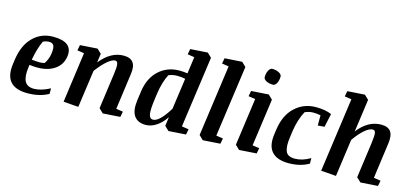

<svg xmlns="http://www.w3.org/2000/svg" viewBox="-65 -1243 3694 1727"><g transform="rotate(15 1782.0 -380.0)"><path d="M189.5 -291Q234.4 -286.1 262.2 -286.1Q289.6 -286.1 309.6 -292.5Q339.4 -335.9 346.7 -389.2Q354.5 -442.4 343.3 -464.6Q332 -486.8 301.3 -486.8Q270.5 -486.8 243.2 -472.7Q207.5 -394 189.5 -291ZM324.2 -540.5Q510.3 -540.5 491.7 -402.3Q480.5 -323.7 417.2 -279.5Q354 -235.4 253.4 -235.4Q214.8 -235.4 182.1 -241.2L178.7 -216.3Q166.5 -131.8 188.7 -87.4Q210.9 -43 275.4 -43Q339.8 -43 423.8 -86.9V-35.2Q341.3 10.7 228.5 10.7Q5.4 10.7 36.1 -209.5L42.5 -254.9Q62 -390.1 137.5 -465.3Q212.9 -540.5 324.2 -540.5Z M763.7 -419.4Q860.8 -540.5 980 -540.5Q1105 -540.5 1084.5 -399.9L1038.1 -61L1102.1 -51.3L1092.3 0L931.2 10.7L891.6 -27.3L937 -356.9Q946.3 -420.4 942.4 -449.2Q938.5 -478 917 -478Q890.1 -478 847.9 -443.1Q805.7 -408.2 752.4 -337.9L703.6 10.7L564 0L628.4 -468.8L564.5 -478.5L574.2 -529.8L735.8 -540.5L775.4 -502.4Z M1566.9 -481.9Q1534.2 -489.7 1491.7 -489.7Q1448.7 -489.7 1412.1 -473.6Q1373 -397.9 1357.4 -289.1L1348.6 -225.1Q1335.9 -129.4 1343.5 -90.6Q1351.1 -51.8 1381.3 -51.8Q1440.4 -51.8 1526.4 -191.9ZM1500.5 -540.5Q1533.2 -540.5 1574.2 -534.7L1595.7 -690.9L1531.7 -700.7L1541.5 -752L1702.6 -762.7L1742.2 -724.6L1649.4 -61L1713.9 -51.3L1704.1 0L1543 10.7L1503.4 -27.3L1515.1 -110.8Q1474.6 -50.8 1426.5 -20Q1378.4 10.7 1329.6 10.7Q1254.9 10.7 1221.4 -37.8Q1188 -86.4 1200.7 -182.1L1213.4 -273.9Q1231.9 -398.9 1309.8 -469.7Q1387.7 -540.5 1500.5 -540.5Z M1861.3 -752 2022.9 -762.7 2062.5 -724.6 1969.7 -61 2033.7 -51.3 2023.9 0 1862.8 10.7 1823.2 -27.3 1915.5 -690.9 1851.6 -700.7Z M2253.9 -682.6Q2253.9 -718.8 2268.1 -745.1Q2282.2 -771.5 2301.8 -771.5Q2337.4 -771.5 2364 -757.1Q2390.6 -742.7 2390.6 -723.6Q2390.6 -686.5 2376.5 -660.6Q2362.3 -634.8 2342.8 -634.8Q2305.7 -634.8 2279.8 -648.7Q2253.9 -662.6 2253.9 -682.6ZM2168 -529.8 2329.6 -540.5 2369.1 -502.4 2307.6 -61 2371.6 -51.3 2361.8 0 2200.7 10.7 2161.1 -27.3 2222.2 -468.8 2158.2 -478.5Z M2848.1 -86.9V-35.2Q2768.6 10.7 2660.2 10.7Q2552.2 10.7 2503.4 -43.9Q2454.6 -98.6 2470.7 -209.5L2477.1 -254.9Q2496.6 -391.6 2577.1 -466.1Q2657.7 -540.5 2770.5 -540.5Q2858.4 -540.5 2916.5 -515.1L2889.2 -389.6L2827.6 -384.8V-480Q2794.4 -486.8 2758.3 -486.8Q2722.2 -486.8 2682.1 -469.7Q2637.7 -388.2 2621.1 -274.4L2613.3 -216.3Q2601.1 -133.3 2618.4 -88.1Q2635.7 -43 2704.6 -43Q2773.4 -43 2848.1 -86.9Z M3162.6 -419.4Q3255.9 -540.5 3379.4 -540.5Q3442.4 -540.5 3467.8 -504.4Q3493.2 -468.3 3482.4 -392.6L3437 -61L3501.5 -51.3L3491.7 0L3330.6 10.7L3290.5 -27.3L3335.9 -356.9Q3345.7 -429.7 3341.3 -453.9Q3336.9 -478 3315.4 -478Q3284.2 -478 3240.7 -440.7Q3197.3 -403.3 3151.4 -337.9L3103 10.7L2962.4 0L3058.6 -690.9L2994.6 -700.7L3004.4 -752L3165.5 -762.7L3205.1 -724.6Z"/></g></svg>

Font: NoticiaText-BoldItalic
Style: Bold Italic
Weight: 700
Italic angle: -8°
Designer: JM Sole
Foundry: JM Sole
Version: Version 1.003